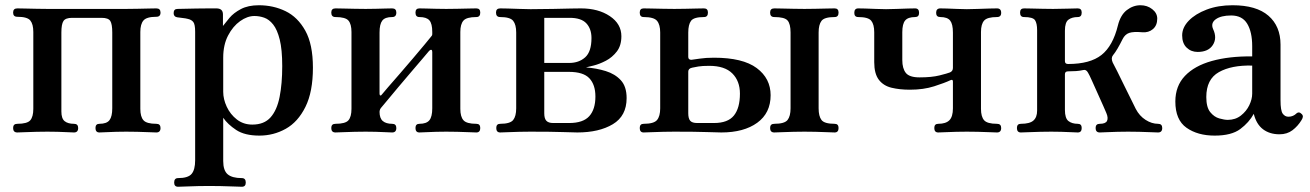

<svg xmlns="http://www.w3.org/2000/svg" viewBox="-20 -505 4993 732"><path d="M46 0Q30 0 30 -17Q30 -33 46 -33Q84 -33 95.5 -46.5Q107 -60 107 -90V-383Q107 -413 95.5 -427Q84 -441 46 -441Q30 -441 30 -457Q30 -473 46 -473Q53 -473 74 -472.5Q95 -472 119.5 -471.5Q144 -471 161 -471H461Q479 -471 503 -471.5Q527 -472 548 -472.5Q569 -473 576 -473Q592 -473 592 -457Q592 -441 576 -441Q539 -441 527 -427Q515 -413 515 -383V-90Q515 -60 527 -46.5Q539 -33 576 -33Q592 -33 592 -17Q592 0 576 0Q569 0 548 -1Q527 -2 503 -2.5Q479 -3 461 -3Q444 -3 423 -2.5Q402 -2 384.5 -1Q367 0 359 0Q344 0 344 -17Q344 -33 359 -33Q387 -33 397.5 -47Q408 -61 408 -92V-381Q408 -413 400.5 -425Q393 -437 367 -437H255Q230 -437 222 -425Q214 -413 214 -381V-80Q214 -53 226.5 -43Q239 -33 262 -33Q278 -33 278 -17Q278 0 262 0Q255 0 237.5 -1Q220 -2 199.5 -2.5Q179 -3 161 -3Q144 -3 119.5 -2.5Q95 -2 74 -1Q53 0 46 0Z M659 207Q644 207 644 191Q644 174 659 174Q697 174 710.5 158Q724 142 724 106V-384Q724 -412 717 -421Q710 -430 696 -433Q689 -435 675.5 -436.5Q662 -438 656 -439Q642 -441 642 -455Q642 -471 657 -471Q660 -471 681 -471.5Q702 -472 728.5 -472.5Q755 -473 777 -473Q799 -473 805 -473Q830 -473 830 -450V-406Q839 -418 855 -437Q871 -456 898.5 -470.5Q926 -485 967 -485Q1022 -485 1068.5 -462.5Q1115 -440 1144 -388Q1173 -336 1173 -247Q1173 -155 1144.5 -97.5Q1116 -40 1069.5 -14Q1023 12 969 12Q913 12 880.5 -9.5Q848 -31 831 -56V109Q831 145 848 159.5Q865 174 902 174Q917 174 917 191Q917 207 902 207Q895 207 871.5 206Q848 205 821.5 204.5Q795 204 777 204Q760 204 735 204.5Q710 205 688.5 206Q667 207 659 207ZM942 -30Q987 -30 1011.5 -57.5Q1036 -85 1046 -135.5Q1056 -186 1056 -253Q1056 -316 1046.5 -354Q1037 -392 1021.5 -411.5Q1006 -431 987.5 -437.5Q969 -444 950 -444Q923 -444 895.5 -424.5Q868 -405 849.5 -369.5Q831 -334 831 -285V-155Q831 -127 844.5 -98Q858 -69 883 -49.5Q908 -30 942 -30Z M1259 0Q1243 0 1243 -17Q1243 -33 1259 -33Q1297 -33 1308.5 -46.5Q1320 -60 1320 -90V-383Q1320 -413 1308.5 -426.5Q1297 -440 1259 -440Q1243 -440 1243 -457Q1243 -473 1259 -473Q1266 -473 1287 -472.5Q1308 -472 1332.5 -471.5Q1357 -471 1374 -471Q1392 -471 1412.5 -471.5Q1433 -472 1450.5 -472.5Q1468 -473 1475 -473Q1491 -473 1491 -457Q1491 -440 1475 -440Q1448 -440 1437.5 -426.5Q1427 -413 1427 -381V-148Q1427 -142 1430 -141Q1433 -140 1437 -146Q1441 -151 1459 -172Q1477 -193 1503 -222.5Q1529 -252 1554.5 -282.5Q1580 -313 1599.5 -336Q1619 -359 1624 -366Q1626 -368 1627 -370Q1628 -372 1628 -376V-383Q1628 -415 1617 -427.5Q1606 -440 1579 -440Q1564 -440 1564 -457Q1564 -473 1579 -473Q1587 -473 1604.5 -472.5Q1622 -472 1643 -471.5Q1664 -471 1681 -471Q1699 -471 1723 -471.5Q1747 -472 1768 -472.5Q1789 -473 1796 -473Q1811 -473 1811 -457Q1811 -440 1796 -440Q1759 -440 1747 -426.5Q1735 -413 1735 -383V-90Q1735 -60 1747 -46.5Q1759 -33 1796 -33Q1811 -33 1811 -17Q1811 0 1796 0Q1789 0 1768 -1Q1747 -2 1723 -2.5Q1699 -3 1681 -3Q1664 -3 1643 -2.5Q1622 -2 1604.5 -1Q1587 0 1579 0Q1564 0 1564 -17Q1564 -33 1579 -33Q1606 -33 1617 -46.5Q1628 -60 1628 -92V-307Q1628 -314 1624.5 -315Q1621 -316 1616 -311Q1610 -304 1591.5 -282Q1573 -260 1547.5 -230.5Q1522 -201 1497.5 -171.5Q1473 -142 1455 -120.5Q1437 -99 1432 -93Q1429 -89 1428 -85Q1427 -81 1427 -79Q1427 -54 1439.5 -43.5Q1452 -33 1475 -33Q1491 -33 1491 -17Q1491 0 1475 0Q1468 0 1450.5 -1Q1433 -2 1412.5 -2.5Q1392 -3 1374 -3Q1357 -3 1332.5 -2.5Q1308 -2 1287 -1Q1266 0 1259 0Z M1887 0Q1872 0 1872 -17Q1872 -33 1887 -33Q1925 -33 1936.5 -47.5Q1948 -62 1948 -92V-381Q1948 -411 1936.5 -425.5Q1925 -440 1887 -440Q1871 -440 1871 -457Q1871 -473 1887 -473Q1895 -473 1916 -472.5Q1937 -472 1961.5 -471Q1986 -470 2003 -470Q2049 -470 2089 -471Q2129 -472 2157.5 -472.5Q2186 -473 2195 -473Q2261 -473 2305 -443.5Q2349 -414 2349 -367Q2349 -331 2331.5 -308.5Q2314 -286 2290 -273.5Q2266 -261 2244.5 -255.5Q2223 -250 2214 -248Q2254 -245 2289.5 -234Q2325 -223 2347 -199Q2369 -175 2369 -131Q2369 -63 2316.5 -31.5Q2264 0 2181 0Q2166 0 2125.5 -1.5Q2085 -3 2002 -3Q1985 -3 1960.5 -2.5Q1936 -2 1915.5 -1Q1895 0 1887 0ZM2089 -36H2150Q2203 -36 2226.5 -62Q2250 -88 2250 -137Q2250 -182 2227 -206.5Q2204 -231 2149 -231H2055V-73Q2055 -53 2063 -44.5Q2071 -36 2089 -36ZM2055 -265H2150Q2187 -265 2211 -286.5Q2235 -308 2235 -360Q2235 -395 2215.5 -416Q2196 -437 2152 -437H2055Z M2434 0Q2419 0 2419 -17Q2419 -33 2434 -33Q2473 -33 2485 -47.5Q2497 -62 2497 -92V-381Q2497 -411 2485 -425.5Q2473 -440 2434 -440Q2419 -440 2419 -457Q2419 -473 2434 -473Q2442 -473 2463 -472.5Q2484 -472 2509 -471.5Q2534 -471 2551 -471Q2569 -471 2592.5 -471.5Q2616 -472 2636.5 -472.5Q2657 -473 2664 -473Q2679 -473 2679 -457Q2679 -440 2664 -440Q2625 -440 2614.5 -425.5Q2604 -411 2604 -381V-288Q2604 -277 2616 -277Q2625 -278 2648 -281.5Q2671 -285 2702 -285Q2812 -285 2865 -245.5Q2918 -206 2918 -142Q2918 -74 2867 -37Q2816 0 2730 0Q2715 0 2674.5 -1.5Q2634 -3 2551 -3Q2534 -3 2509 -2.5Q2484 -2 2463 -1Q2442 0 2434 0ZM2932 0Q2916 0 2916 -17Q2916 -33 2932 -33Q2971 -33 2982.5 -47.5Q2994 -62 2994 -92V-381Q2994 -414 2982.5 -427Q2971 -440 2932 -440Q2916 -440 2916 -457Q2916 -473 2932 -473Q2939 -473 2960 -472.5Q2981 -472 3005.5 -471.5Q3030 -471 3047 -471Q3065 -471 3089 -471.5Q3113 -472 3134 -472.5Q3155 -473 3162 -473Q3177 -473 3177 -457Q3177 -440 3162 -440Q3123 -440 3112 -425.5Q3101 -411 3101 -381V-92Q3101 -62 3112 -47.5Q3123 -33 3162 -33Q3177 -33 3177 -17Q3177 0 3162 0Q3155 0 3134 -1Q3113 -2 3089 -2.5Q3065 -3 3047 -3Q3030 -3 3005.5 -2.5Q2981 -2 2960 -1Q2939 0 2932 0ZM2638 -36H2702Q2755 -36 2778 -64.5Q2801 -93 2801 -148Q2801 -196 2772 -225Q2743 -254 2684 -254Q2657 -254 2642.5 -251.5Q2628 -249 2619 -247Q2604 -244 2604 -232V-73Q2604 -53 2611.5 -44.5Q2619 -36 2638 -36Z M3557 0Q3542 0 3542 -17Q3542 -33 3557 -33Q3586 -33 3599.5 -46.5Q3613 -60 3613 -92V-194Q3613 -204 3603 -199Q3582 -189 3541.5 -176Q3501 -163 3449 -163Q3410 -163 3379 -170.5Q3348 -178 3330.5 -201Q3313 -224 3313 -268V-382Q3313 -412 3301.5 -426Q3290 -440 3252 -440Q3237 -440 3237 -456Q3237 -473 3252 -473Q3260 -473 3278.5 -472.5Q3297 -472 3319 -471Q3341 -470 3358 -470Q3376 -470 3399 -471Q3422 -472 3442 -472.5Q3462 -473 3469 -473Q3484 -473 3484 -456Q3484 -440 3469 -440Q3442 -440 3431 -427Q3420 -414 3420 -382V-276Q3420 -244 3433.5 -227Q3447 -210 3486 -210Q3532 -210 3562 -217.5Q3592 -225 3602 -229Q3613 -234 3613 -246V-381Q3613 -413 3602.5 -426.5Q3592 -440 3565 -440Q3549 -440 3549 -456Q3549 -473 3565 -473Q3572 -473 3589.5 -472.5Q3607 -472 3628 -471Q3649 -470 3666 -470Q3684 -470 3708 -471Q3732 -472 3753 -472.5Q3774 -473 3781 -473Q3797 -473 3797 -456Q3797 -440 3781 -440Q3744 -440 3732 -426.5Q3720 -413 3720 -383V-90Q3720 -60 3732 -46.5Q3744 -33 3781 -33Q3797 -33 3797 -17Q3797 0 3781 0Q3774 0 3753 -1Q3732 -2 3708 -2.5Q3684 -3 3666 -3Q3649 -3 3626 -2.5Q3603 -2 3584 -1Q3565 0 3557 0Z M3872 0Q3857 0 3857 -17Q3857 -33 3872 -33Q3906 -33 3920 -45.5Q3934 -58 3934 -83V-390Q3934 -416 3926 -428Q3918 -440 3884 -440Q3869 -440 3869 -457Q3869 -473 3884 -473Q3892 -473 3911.5 -472.5Q3931 -472 3954.5 -471.5Q3978 -471 3995 -471Q4021 -471 4049.5 -472Q4078 -473 4089 -473Q4104 -473 4104 -457Q4104 -440 4089 -440Q4067 -440 4053.5 -430Q4040 -420 4040 -388V-272Q4040 -261 4052 -261Q4136 -261 4179.5 -295.5Q4223 -330 4242 -408Q4252 -448 4276 -466.5Q4300 -485 4328 -485Q4354 -485 4373 -470Q4392 -455 4392 -434Q4392 -408 4375.5 -394Q4359 -380 4335 -382Q4301 -385 4285 -379.5Q4269 -374 4260 -356Q4250 -336 4241 -320.5Q4232 -305 4223 -294Q4215 -284 4222 -267Q4227 -258 4239.5 -233Q4252 -208 4266.5 -178Q4281 -148 4293.5 -123.5Q4306 -99 4310 -90Q4324 -63 4347.5 -48Q4371 -33 4395 -33Q4411 -33 4411 -17Q4411 0 4395 0Q4388 0 4367 -1Q4346 -2 4322.5 -2.5Q4299 -3 4281 -3Q4264 -3 4241 -2.5Q4218 -2 4199 -1Q4180 0 4173 0Q4157 0 4157 -17Q4157 -33 4173 -33Q4195 -33 4200.5 -44Q4206 -55 4198 -74Q4196 -79 4186.5 -100.5Q4177 -122 4165 -148.5Q4153 -175 4143 -197.5Q4133 -220 4128 -228Q4121 -241 4110 -238Q4097 -235 4082.5 -234Q4068 -233 4052 -233Q4040 -233 4040 -222V-86Q4040 -54 4053.5 -43.5Q4067 -33 4089 -33Q4104 -33 4104 -17Q4104 0 4089 0Q4082 0 4064 -1Q4046 -2 4025.5 -2.5Q4005 -3 3988 -3Q3971 -3 3946.5 -2.5Q3922 -2 3901 -1Q3880 0 3872 0Z M4611 12Q4546 12 4503.5 -18Q4461 -48 4461 -118Q4461 -177 4497.5 -215.5Q4534 -254 4600 -272.5Q4666 -291 4754 -290V-329Q4754 -383 4735 -414.5Q4716 -446 4674 -446Q4635 -446 4615 -431.5Q4595 -417 4605 -394Q4621 -360 4604 -333.5Q4587 -307 4546 -307Q4521 -307 4504 -323.5Q4487 -340 4487 -370Q4487 -400 4512 -426Q4537 -452 4580.5 -468.5Q4624 -485 4679 -485Q4770 -485 4816 -445Q4862 -405 4862 -335V-123Q4862 -83 4870.5 -71.5Q4879 -60 4892 -60Q4902 -60 4909.5 -63.5Q4917 -67 4921 -71Q4932 -82 4943 -70Q4948 -65 4947 -59Q4946 -53 4942 -47Q4928 -24 4907.5 -8.5Q4887 7 4858 7Q4821 7 4795.5 -12Q4770 -31 4760 -71Q4742 -38 4708.5 -13Q4675 12 4611 12ZM4661 -48Q4690 -48 4711 -64.5Q4732 -81 4743 -104Q4754 -127 4754 -148V-255Q4675 -257 4627 -230Q4579 -203 4579 -135Q4579 -96 4594 -77.5Q4609 -59 4628.5 -53.5Q4648 -48 4661 -48Z"/></svg>

Font: Zen Antique
Style: Regular
Weight: 400
Designer: Yoshimichi Ohira
Foundry: Positype
Version: Version 1.001